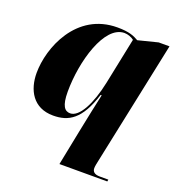

<svg xmlns="http://www.w3.org/2000/svg" viewBox="-140 -662 946 1018"><g transform="rotate(20 333.0 -153.0)"><path d="M348 40 308 240H578L580 229H532C502 229 489 217 489 197C489 186 493 167 497 149L643 -546H582L471 -518C445 -533 417 -546 350 -546C119 -546 29 -315 29 -173C29 -78 74 10 188 10C275 10 340 -27 388 -179H394C387 -148 360 -22 348 40ZM269 -32C238 -32 218 -56 218 -136C218 -307 282 -531 395 -531C414 -531 436 -523 449 -512L395 -250C369 -125 321 -32 269 -32Z"/></g></svg>

Font: Noto Serif Display Black
Style: Italic
Weight: 900
Italic angle: -12°
Designer: Monotype Design Team
Foundry: Monotype Imaging Inc.
Version: Version 2.009